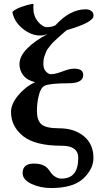

<svg xmlns="http://www.w3.org/2000/svg" viewBox="-20 -718 525 962"><path d="M372.1 73.2Q372.1 12.2 289.1 12.2Q155.3 12.2 95.2 -36.4Q35.2 -85 35.2 -157.2Q35.2 -197.3 71.5 -240.7Q107.9 -284.2 155.8 -306.2Q116.7 -315.4 97.2 -340.1Q77.6 -364.7 77.6 -396.5Q77.6 -436 116.2 -475.1Q154.8 -514.2 219.2 -547.9Q198.2 -540 181.2 -540Q136.2 -540 93.5 -574.5Q50.8 -608.9 42 -658.2Q56.2 -672.4 86.2 -683.1Q116.2 -693.8 139.2 -698.2H147.9Q147 -692.4 147 -678.2Q147 -638.2 169.9 -610.1Q192.9 -582 215.8 -582Q240.2 -582 258.3 -591.8Q330.6 -671.4 409.7 -671.4Q426.3 -671.4 437.5 -663.1Q448.7 -654.8 448.7 -639.2Q448.7 -605.5 314 -566.9Q310.1 -563.5 292.2 -548.1Q274.4 -532.7 271 -529.3Q267.6 -525.9 253.7 -512.9Q239.7 -500 236.6 -495.4Q233.4 -490.7 223.9 -479.2Q214.4 -467.8 211.9 -460.4Q209.5 -453.1 204.8 -441.9Q200.2 -430.7 198.7 -419.9Q197.3 -409.2 197.3 -397Q197.3 -373.5 210 -359.9Q222.7 -346.2 235.8 -346.2Q256.8 -346.2 293 -360.1Q329.1 -374 351.1 -374Q397 -374 397 -342.8Q397 -300.8 324.2 -300.8Q229 -300.8 203.1 -288.1Q184.1 -278.3 174.6 -240.7Q165 -203.1 165 -162.1Q165 -116.2 187 -95.7Q209 -75.2 276.9 -75.2Q352.1 -75.2 400.1 -35.6Q448.2 3.9 448.2 73.2Q448.2 128.4 397.7 176.3Q347.2 224.1 235.8 224.1Q182.1 224.1 137.7 203.4Q93.3 182.6 93.3 148.9Q93.3 101.6 149.9 101.6Q202.6 101.6 224.6 132.8Q233.9 146.5 240.5 154.3Q247.1 162.1 260 169.4Q272.9 176.8 288.1 176.8Q372.1 177.2 372.1 73.2Z"/></svg>

Font: Linux Biolinum
Style: Bold
Weight: 700
Designer: Philipp H. Poll
Foundry: Philipp H. Poll
Version: Version 1.3.2 ; ttfautohint (v0.9)